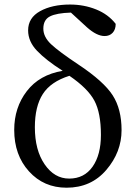

<svg xmlns="http://www.w3.org/2000/svg" viewBox="-20 -830 609 863"><path d="M291 -27.3Q358.4 -27.3 396 -80.6Q433.6 -133.8 433.6 -223.6Q433.6 -322.3 404.3 -377.4Q375 -432.6 292 -489.3Q208 -462.9 172.4 -407.2Q136.7 -351.6 136.7 -257.8Q136.7 -155.3 180.7 -91.3Q224.6 -27.3 291 -27.3ZM371.1 -707 298.8 -773.4Q234.4 -771.5 204.6 -756.3Q174.8 -741.2 174.8 -701.2Q174.8 -664.1 209.5 -631.3Q244.1 -598.6 335 -538.1Q446.3 -463.9 486.3 -401.9Q526.4 -339.8 526.4 -245.1Q526.4 -146.5 458 -66.4Q389.6 13.7 279.3 13.7Q176.8 13.7 110.4 -59.6Q43.9 -132.8 43.9 -246.1Q43.9 -346.7 100.6 -420.4Q157.2 -494.1 261.7 -511.7Q186.5 -559.6 146.5 -601.6Q106.4 -643.6 106.4 -693.4Q106.4 -750 160.2 -779.8Q213.9 -809.6 294.9 -809.6Q357.4 -809.6 412.1 -787.6Q466.8 -765.6 500 -722.7Q500 -697.3 486.3 -682.6Q472.7 -668 450.2 -668Q415 -668 371.1 -707Z"/></svg>

Font: GenYoMin TW TTF Medium
Style: Regular
Weight: 500
Version: Version 1.300